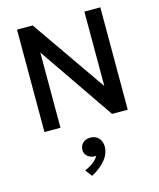

<svg xmlns="http://www.w3.org/2000/svg" viewBox="-149 -804 1050 1268"><g transform="rotate(-15 376.0 -169.5)"><path d="M91 0V-700H198L551.5 -191.5V-700H660.5V0H553.5L200.5 -514.5V0ZM320.5 361 285 314.5Q318 301.5 343.8 281.2Q369.5 261 380 240.5Q359 242 341.2 234.8Q323.5 227.5 313 213.2Q302.5 199 302.5 180Q302.5 150.5 322.2 132.2Q342 114 373.5 114Q408 114 429.5 136.5Q451 159 451 196Q451 226 436.5 254.8Q422 283.5 392.8 310.5Q363.5 337.5 320.5 361Z"/></g></svg>

Font: Geologica Roman
Style: Regular
Weight: 400
Designer: Sindre Bremnes, Frode Helland
Foundry: Monokrom Skriftforlag AS
Version: Version 1.010;gftools[0.9.28]